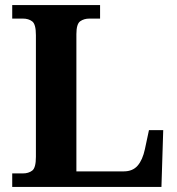

<svg xmlns="http://www.w3.org/2000/svg" viewBox="-20 -734 694 754"><path d="M28 0V-53H70Q92 -53 106.5 -64Q121 -75 121 -118V-596Q121 -639 106.5 -650Q92 -661 70 -661H28V-714H373V-661H331Q310 -661 295 -650.5Q280 -640 280 -600V-61H466Q501 -61 520.5 -83.5Q540 -106 549 -148L565 -223H621L614 0Z"/></svg>

Font: Noto Serif Tibetan
Style: Bold
Weight: 700
Designer: Monotype Design Team
Foundry: Monotype Imaging Inc.
Version: Version 2.103; ttfautohint (v1.8.4.7-5d5b)